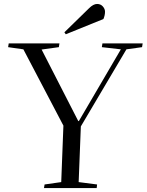

<svg xmlns="http://www.w3.org/2000/svg" viewBox="-20 -949 740 969"><path d="M375 -338H378L590 -700L494 -711L497 -730H700L697 -711L618 -700L388 -311L377 -30L470 -18L468 0H202L205 -18L289 -30L300 -315L98 -700L21 -711L24 -730H280L277 -711L190 -699ZM429 -907Q451 -929 470 -929Q488 -929 499 -916.5Q510 -904 510 -890Q510 -872 502 -853L312 -776L305 -786Z"/></svg>

Font: Literata 72pt
Style: Italic
Weight: 400
Italic angle: -2°
Designer: Latin by Veronika Burian and Jose Scaglione. Greek by Irene Vlachou. Cyrillic by Vera Evstafieva
Foundry: TypeTogether
Version: Version 3.002